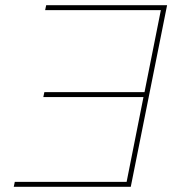

<svg xmlns="http://www.w3.org/2000/svg" viewBox="-20 -720 708 740"><path d="M600 -681H154L158 -700H624L484 0H33L37 -19H468L533 -346H147L151 -365H537Z"/></svg>

Font: Montserrat Thin
Style: Italic
Weight: 100
Italic angle: -11.3°
Designer: Julieta Ulanovsky
Foundry: Julieta Ulanovsky
Version: Version 9.000; ttfautohint (v1.8.4.7-5d5b)